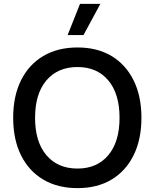

<svg xmlns="http://www.w3.org/2000/svg" viewBox="-20 -960 797 991"><path d="M393 -940H498L411 -779H329ZM380 -715Q482 -715 555.5 -671Q629 -627 669.5 -545.5Q710 -464 710 -352Q710 -240 669.5 -158.5Q629 -77 555.5 -33Q482 11 380 11Q278 11 203.5 -33Q129 -77 88.5 -158.5Q48 -240 48 -352Q48 -464 88.5 -545.5Q129 -627 203.5 -671Q278 -715 380 -715ZM380 -614Q278 -614 219.5 -545Q161 -476 161 -352Q161 -228 219.5 -159Q278 -90 380 -90Q481 -90 539 -159Q597 -228 597 -352Q597 -476 539 -545Q481 -614 380 -614Z"/></svg>

Font: Prodigy Sans Medium
Style: Regular
Weight: 500
Designer: Wei Huang
Foundry: Wei Huang
Version: Version 1.003; ttfautohint (v1.8.3)